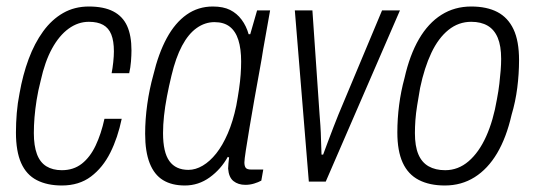

<svg xmlns="http://www.w3.org/2000/svg" viewBox="-20 -558 1644 590"><path d="M170 12Q125 12 93 -4.5Q61 -21 45 -57Q29 -93 29 -151Q29 -180 31.5 -210.5Q34 -241 40 -271Q50 -328 68 -376.5Q86 -425 112.5 -461.5Q139 -498 174 -518Q209 -538 253 -538Q299 -538 328 -523Q357 -508 370.5 -478.5Q384 -449 384 -403Q384 -389 382.5 -369.5Q381 -350 377 -333H323Q326 -348 328 -367Q330 -386 330 -400Q330 -432 322 -452Q314 -472 297 -481.5Q280 -491 253 -491Q220 -491 191 -470Q162 -449 140 -409Q118 -369 105 -310Q97 -279 92.5 -250.5Q88 -222 86 -197Q84 -172 84 -149Q84 -110 93.5 -84.5Q103 -59 122.5 -47Q142 -35 170 -35Q206 -35 231.5 -55Q257 -75 274 -111Q291 -147 301 -193H354Q342 -135 319 -89Q296 -43 259.5 -15.5Q223 12 170 12Z M548 12Q508 12 481 -4.5Q454 -21 440 -56.5Q426 -92 426 -147Q426 -191 432.5 -237.5Q439 -284 451 -327Q467 -394 492.5 -441Q518 -488 553.5 -513Q589 -538 634 -538Q666 -538 687 -527.5Q708 -517 722.5 -497.5Q737 -478 744 -453H749L770 -526H810L789 -408Q785 -381 777.5 -340.5Q770 -300 762 -254.5Q754 -209 747 -167.5Q740 -126 735.5 -96.5Q731 -67 731 -59Q731 -48 735 -42.5Q739 -37 752 -37H789L783 -3Q774 2 761 6Q748 10 734 10Q712 10 697.5 -1.5Q683 -13 681 -40Q681 -47 682 -56Q683 -65 684 -74L680 -76Q659 -38 624.5 -13Q590 12 548 12ZM559 -36Q581 -36 603 -49Q625 -62 644.5 -86.5Q664 -111 680 -148Q696 -185 706 -233Q711 -260 714.5 -284Q718 -308 719.5 -329Q721 -350 721 -369Q721 -408 712.5 -435Q704 -462 686 -476Q668 -490 639 -490Q610 -490 584.5 -472Q559 -454 539.5 -417.5Q520 -381 507 -326Q499 -293 493 -261.5Q487 -230 484 -202Q481 -174 481 -149Q481 -90 500.5 -63Q520 -36 559 -36Z M929 0 886 -526H940L962 -206Q963 -195 964.5 -173Q966 -151 966.5 -127Q967 -103 968 -83H973Q979 -99 987.5 -122Q996 -145 1005 -168Q1014 -191 1020 -206L1154 -526H1209L981 0Z M1347 12Q1300 12 1267 -5Q1234 -22 1217.5 -58Q1201 -94 1201 -151Q1201 -193 1206.5 -235.5Q1212 -278 1223 -318Q1239 -389 1267.5 -438Q1296 -487 1336.5 -512.5Q1377 -538 1428 -538Q1476 -538 1508.5 -521Q1541 -504 1558 -468Q1575 -432 1575 -373Q1575 -331 1569.5 -288Q1564 -245 1552 -205Q1536 -135 1507.5 -87Q1479 -39 1438.5 -13.5Q1398 12 1347 12ZM1348 -35Q1388 -35 1420 -62.5Q1452 -90 1474 -139Q1496 -188 1507 -253Q1512 -279 1514.5 -301Q1517 -323 1518.5 -341.5Q1520 -360 1520 -377Q1520 -417 1509.5 -442Q1499 -467 1478.5 -479Q1458 -491 1428 -491Q1389 -491 1358 -466Q1327 -441 1305.5 -395.5Q1284 -350 1271 -288Q1266 -259 1262 -234.5Q1258 -210 1256.5 -189Q1255 -168 1255 -149Q1255 -109 1265.5 -84Q1276 -59 1297 -47Q1318 -35 1348 -35Z"/></svg>

Font: Archivo Condensed ExtraLight
Style: Italic
Weight: 250
Width: 3
Italic angle: -10°
Designer: Hector Gatti
Foundry: Omnibus-Type
Version: Version 2.001